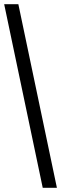

<svg xmlns="http://www.w3.org/2000/svg" viewBox="-20 -780 293 921"><path d="M185 121H253L68 -760H0Z"/></svg>

Font: Noto Serif Condensed ExtraBold
Style: Regular
Weight: 800
Width: 3
Designer: Monotype Design Team
Foundry: Monotype Imaging Inc.
Version: Version 2.013